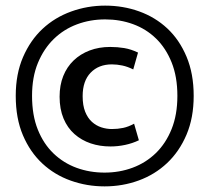

<svg xmlns="http://www.w3.org/2000/svg" viewBox="-20 -654 745 683"><path d="M378 -195Q399 -195 418 -199Q437 -203 457 -214L474 -155Q451 -144 425 -138.5Q399 -133 373 -133Q335 -133 302.5 -144Q270 -155 245 -177Q220 -199 206 -232.5Q192 -266 192 -310Q192 -351 205 -383.5Q218 -416 242 -439Q266 -462 299 -474.5Q332 -487 372 -487Q398 -487 422 -483Q446 -479 471 -467L454 -407Q434 -417 415 -421Q396 -425 378 -425Q331 -425 302.5 -395.5Q274 -366 274 -312Q274 -279 283 -256.5Q292 -234 307 -220.5Q322 -207 340.5 -201Q359 -195 378 -195ZM354 -634Q418 -634 475 -613.5Q532 -593 575 -553Q618 -513 643.5 -452.5Q669 -392 669 -313Q669 -235 643.5 -175Q618 -115 574.5 -74Q531 -33 473.5 -12Q416 9 352 9Q289 9 231.5 -11.5Q174 -32 130.5 -72.5Q87 -113 61.5 -173Q36 -233 36 -313Q36 -391 62 -451Q88 -511 131.5 -551.5Q175 -592 233 -613Q291 -634 354 -634ZM354 -585Q301 -585 254 -567.5Q207 -550 171.5 -515.5Q136 -481 115 -430.5Q94 -380 94 -313Q94 -244 114.5 -193Q135 -142 170.5 -108Q206 -74 252.5 -57Q299 -40 352 -40Q405 -40 452 -57.5Q499 -75 534.5 -109.5Q570 -144 590.5 -195Q611 -246 611 -313Q611 -381 590.5 -432Q570 -483 535 -517Q500 -551 453.5 -568Q407 -585 354 -585Z"/></svg>

Font: Mukta Malar ExtraBold
Style: Regular
Weight: 800
Designer: Aadarsh Rajan, Girish Dalvi, Yashodeep Gholap
Foundry: Ek Type
Version: Version 2.538;PS 1.000;hotconv 16.6.51;makeotf.lib2.5.65220;